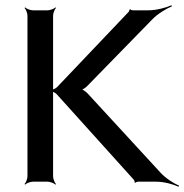

<svg xmlns="http://www.w3.org/2000/svg" viewBox="-20 -688 698 727"><path d="M588 -34 311 -335C305 -341 292 -351 285 -351V-347C291 -347 305 -356 311 -363L557 -615C577 -636 611 -656 631 -664L629 -668C609 -659 572 -649 543 -649H482C479 -649 474 -651 474 -653L470 -651C470 -650 469 -644 467 -643L196 -358C190 -352 177 -347 170 -347V-343C177 -343 190 -337 195 -331L487 -7C489 -5 490 1 490 3L493 4C494 2 499 0 502 0H573C601 0 637 10 656 19L658 15C639 7 607 -13 588 -34ZM181 -20V-629C181 -638 187 -653 192 -658L190 -660C185 -655 170 -649 161 -649H104C95 -649 80 -655 75 -660L73 -658C78 -653 84 -638 84 -629V-20C84 -11 78 4 73 9L75 11C80 6 95 0 104 0H161C170 0 185 6 190 11L192 9C187 4 181 -11 181 -20Z"/></svg>

Font: Gamestation Storm
Style: Regular
Weight: 400
Designer: Jonas Hecksher
Foundry: Jonas Hecksher, Playtypeª, e-types AS
Version: Version 1.003